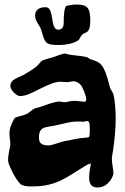

<svg xmlns="http://www.w3.org/2000/svg" viewBox="-20 -784 557 853"><path d="M492 -305C491 -325 488 -351 483 -367C480 -377 470 -386 468 -398C442 -500 429 -507 381 -521C376 -523 371 -529 366 -530C335 -538 295 -537 270 -546C269 -546 269 -546 268 -546C258 -546 227 -534 217 -530C200 -525 177 -520 168 -515C159 -510 155 -499 140 -487C126 -476 103 -462 88 -453C64 -439 26 -433 26 -402C26 -381 57 -357 68 -357C76 -357 86 -359 94 -361C125 -368 204 -421 248 -421C257 -421 267 -419 276 -419C288 -419 298 -423 308 -423C318 -423 331 -416 341 -404C344 -399 363 -363 363 -343C363 -337 362 -332 355 -332C346 -332 327 -336 309 -336C291 -336 278 -330 269 -330C257 -330 248 -333 242 -333C217 -331 182 -317 165 -311C153 -306 140 -305 134 -302C124 -298 112 -284 97 -277C78 -268 54 -267 45 -259C41 -256 26 -220 26 -219C23 -209 22 -199 22 -191C22 -173 26 -158 26 -142C26 -136 16 -100 16 -73C16 -70 16 -67 17 -64C17 -58 43 7 72 35C91 47 127 44 130 44C231 44 284 -2 341 -36C354 -44 369 -55 384 -58C380 -36 376 -14 376 4C376 30 384 49 413 49C464 49 484 -5 484 -13C484 -32 477 -55 477 -79C477 -90 481 -106 483 -120C489 -164 494 -213 494 -259C494 -275 493 -290 492 -305ZM375 -175C372 -172 339 -171 329 -169C315 -166 286 -161 267 -157C240 -151 212 -138 195 -138C168 -138 153 -146 153 -173C153 -226 186 -217 233 -228C265 -235 289 -244 325 -244C334 -244 343 -244 353 -243C353 -243 359 -246 366 -246C377 -246 379 -239 379 -205C379 -191 378 -178 375 -175ZM370 -645C378 -653 381 -671 381 -691C381 -746 371 -764 320 -764C298 -764 285 -759 279 -759C264 -759 263 -707 263 -690C263 -687 263 -684 263 -681C263 -665 255 -652 239 -652C200 -652 224 -752 183 -752C135 -752 136 -720 136 -716C136 -688 155 -675 162 -654C180 -595 178 -584 241 -584C275 -584 313 -592 330 -607C334 -611 338 -623 345 -630C354 -638 365 -639 370 -645Z"/></svg>

Font: Freckle Face
Style: Regular
Weight: 400
Designer: Astigmatic (AOETI)
Foundry: Astigmatic (AOETI)
Version: Version 1.000